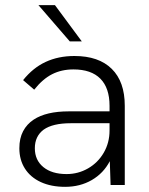

<svg xmlns="http://www.w3.org/2000/svg" viewBox="-20 -717 576 744"><path d="M405.5 -92.5Q381 -45.5 335.5 -19.2Q290 7 232.5 7Q178 7 138 -11.5Q98 -30 76.5 -63.8Q55 -97.5 55 -142.5Q55 -181 69.5 -208.5Q84 -236 110.5 -253.5Q159 -285.5 246.5 -285.5H404.5V-307Q404.5 -376 369 -412Q333.5 -448 264.5 -448Q218.5 -448 182 -429.5Q145.5 -411 112.5 -369.5L69.5 -406.5Q108 -454.5 157.2 -477.2Q206.5 -500 268.5 -500Q362.5 -500 413 -450.2Q463.5 -400.5 463.5 -307V0H408.5ZM238 -42.5Q283 -42.5 321.2 -64.5Q359.5 -86.5 382 -125.2Q404.5 -164 404.5 -211.5V-239.5H254.5Q184 -239.5 149 -214.5Q115 -189 115 -142.5Q115 -96.5 148 -69.5Q181 -42.5 238 -42.5ZM129 -697H193L297 -556.5H250.5Z"/></svg>

Font: HK Grotesk Light
Style: Regular
Weight: 300
Designer: Alfredo Marco Pradil
Foundry: Hanken Design Co.
Version: Version 3.001